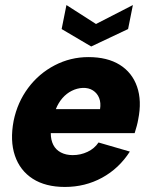

<svg xmlns="http://www.w3.org/2000/svg" viewBox="-20 -733 599 760"><path d="M237 7Q160 7 109.5 -25.5Q59 -58 39 -117Q19 -176 34 -255Q49 -328 91.5 -385Q134 -442 196.5 -474.5Q259 -507 330 -507Q405 -507 454 -476.5Q503 -446 522.5 -390Q542 -334 527 -260Q525 -248 521.5 -235Q518 -222 513 -206H181Q181 -179 191 -159.5Q201 -140 221 -129.5Q241 -119 268 -119Q299 -119 326.5 -132Q354 -145 370 -169L494 -133Q451 -66 384 -29.5Q317 7 237 7ZM376 -301Q380 -326 372.5 -345Q365 -364 348 -375Q331 -386 307 -385Q285 -384 264 -373.5Q243 -363 227 -344.5Q211 -326 201 -301ZM506 -713 487 -618 341 -549 224 -618 243 -713 360 -638Z"/></svg>

Font: Albert Sans ExtraBold
Style: Italic
Weight: 800
Italic angle: -11.25°
Designer: Andreas Rasmussen
Foundry: a.Foundry
Version: Version 1.025